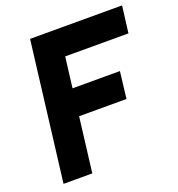

<svg xmlns="http://www.w3.org/2000/svg" viewBox="-128 -805 843 910"><g transform="rotate(-20 294.0 -350.0)"><path d="M124 -700H588L571 -565H252L233 -411H472L456 -276H217L183 0H38Z"/></g></svg>

Font: Haskoy ExtraBold
Style: Italic
Weight: 800
Designer: Ertekin Erdin
Foundry: Ertekin Erdin
Version: Version 2.000; ttfautohint (v1.8.4.7-5d5b)